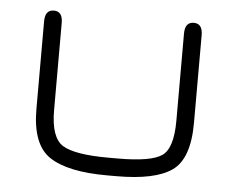

<svg xmlns="http://www.w3.org/2000/svg" viewBox="-40 -504 672 550"><g transform="rotate(5 295.5 -228.5)"><path d="M313.5 0H286.1Q173.8 0 121.1 -34.7Q68.4 -69.3 68.4 -171.9V-423.8Q68.4 -457 93.8 -457Q119.1 -457 119.1 -423.8V-172.9Q119.1 -93.8 154.3 -72.3Q189.5 -50.8 286.1 -50.8H313.5Q408.2 -50.8 439.5 -72.3Q470.7 -93.8 470.7 -172.9V-423.8Q470.7 -457 496.1 -457Q521.5 -457 521.5 -423.8V-171.9Q521.5 -68.4 473.1 -34.2Q424.8 0 313.5 0Z"/></g></svg>

Font: Jura
Style: Book
Weight: 400
Version: Version 2.5